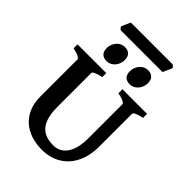

<svg xmlns="http://www.w3.org/2000/svg" viewBox="-272 -1073 1211 1211"><g transform="rotate(45 334.0 -467.5)"><path d="M641.1 -579.6Q607.9 -572.8 590.8 -564.5Q573.7 -556.2 573.7 -549.3V-255.9Q573.7 -191.9 555.9 -141.6Q538.1 -91.3 505.9 -56.6Q473.6 -22 429.4 -3.7Q385.3 14.6 332.5 14.6Q282.2 14.6 237.8 0.7Q193.4 -13.2 159.9 -41.7Q126.5 -70.3 107.2 -113.8Q87.9 -157.2 87.9 -216.8V-549.3Q87.9 -555.2 72 -564Q56.2 -572.8 21 -579.6V-615.2H277.3V-579.6Q244.1 -572.8 227.1 -564.5Q210 -556.2 210 -549.3V-248.5Q210 -201.7 218.3 -165.8Q226.6 -129.9 244.6 -105.5Q262.7 -81.1 291.7 -68.6Q320.8 -56.2 362.8 -56.2Q397.5 -56.2 421.4 -71.8Q445.3 -87.4 460.2 -113.3Q475.1 -139.2 481.7 -173.1Q488.3 -207 488.3 -243.2V-549.3Q488.3 -555.2 472.4 -564Q456.5 -572.8 421.4 -579.6V-615.2H641.1ZM508.3 -755.9Q508.3 -737.8 502.2 -722.2Q496.1 -706.5 485.6 -694.8Q475.1 -683.1 461.2 -676.3Q447.3 -669.4 431.6 -669.4Q403.3 -669.4 388.7 -684.6Q374 -699.7 374 -729Q374 -747.1 380.4 -762.7Q386.7 -778.3 397.2 -790Q407.7 -801.8 421.4 -808.3Q435.1 -814.9 450.2 -814.9Q477.5 -814.9 492.9 -800.3Q508.3 -785.6 508.3 -755.9ZM301.8 -755.9Q301.8 -737.8 295.7 -722.2Q289.6 -706.5 279.3 -694.8Q269 -683.1 255.1 -676.3Q241.2 -669.4 225.6 -669.4Q197.3 -669.4 182.4 -684.6Q167.5 -699.7 167.5 -729Q167.5 -747.1 173.8 -762.7Q180.2 -778.3 190.7 -790Q201.2 -801.8 215.1 -808.3Q229 -814.9 243.7 -814.9Q271.5 -814.9 286.6 -800.3Q301.8 -785.6 301.8 -755.9ZM550.8 -935.1Q549.3 -929.7 545.7 -920.7Q542 -911.6 537.6 -901.9Q533.2 -892.1 529.3 -883.5Q525.4 -875 523.4 -870.6H150.4L134.8 -886.2Q136.2 -891.6 139.6 -900.4Q143.1 -909.2 147.5 -918.7Q151.9 -928.2 155.8 -936.8Q159.7 -945.3 162.1 -950.2H535.2Z"/></g></svg>

Font: Gentium Basic
Style: Bold
Weight: 700
Designer: J. Victor Gaultney and Annie Olsen
Foundry: SIL International
Version: Version 1.100